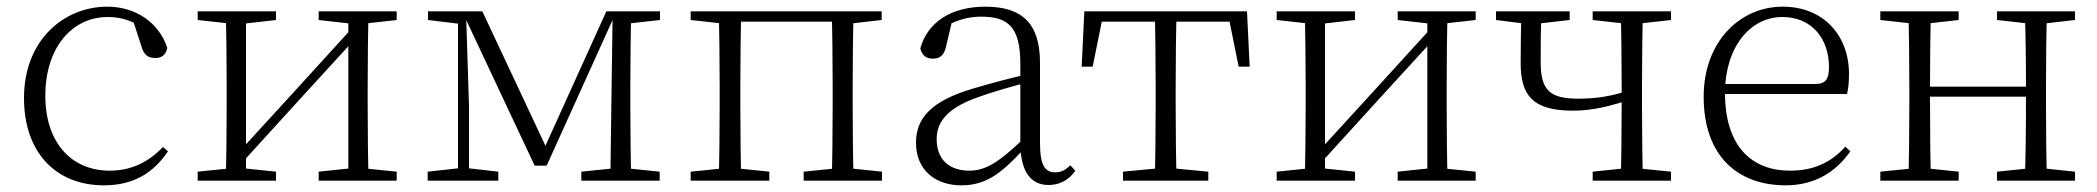

<svg xmlns="http://www.w3.org/2000/svg" viewBox="-20 -542 6292 576"><path d="M292 14C383 14 441 -25 484 -88L469 -101C422 -52 369 -30 309 -30C196 -30 116 -112 116 -255C116 -400 197 -491 303 -491C342 -491 377 -481 419 -452L376 -490L404 -404C411 -379 422 -368 446 -368C465 -368 477 -377 482 -398C457 -475 386 -522 302 -522C172 -522 52 -422 52 -248C52 -85 147 14 292 14Z M573 0H808V-27L702 -38H681L573 -27ZM936 0H1170V-27L1062 -38H1041L936 -27ZM657 0H718V-508H657C659 -460 660 -349 660 -283V-226C660 -158 659 -48 657 0ZM698 -45 881 -246 1065 -447H1071L1043 -465L858 -262L674 -61H668ZM1025 0H1086C1084 -48 1083 -158 1083 -226V-283C1083 -349 1084 -460 1086 -508H1025ZM573 -482 682 -470H703L808 -482V-508H573ZM936 -482 1042 -470H1063L1170 -482V-508H936Z M1584 -45H1620L1824 -496H1830V-508H1799L1607 -84H1626L1427 -508H1368V-496H1372ZM1811 0H1874C1872 -48 1871 -158 1871 -226V-283C1871 -349 1872 -460 1874 -508H1818L1814 -223ZM1263 0H1475V-27L1378 -38H1363L1263 -27ZM1724 0H1959V-27L1852 -38H1832L1724 -27ZM1264 -482 1363 -470H1375V-508H1264ZM1354 0H1387V-224L1378 -508H1354ZM1839 -470H1853L1960 -482V-508H1839Z M2136 0H2204C2202 -48 2201 -158 2201 -226V-283C2201 -349 2202 -460 2204 -508H2136C2138 -460 2139 -349 2139 -283V-226C2139 -158 2138 -48 2136 0ZM2475 0H2541C2539 -48 2538 -158 2538 -226V-283C2538 -349 2539 -460 2541 -508H2475C2477 -460 2478 -349 2478 -283V-226C2478 -158 2477 -48 2475 0ZM2052 0H2288V-27L2181 -38H2161L2052 -27ZM2391 0H2626V-27L2520 -38H2499L2391 -27ZM2052 -482 2161 -470H2169V-508H2052ZM2508 -470H2520L2625 -482V-508H2508ZM2169 -477H2508V-508H2169Z M2864 14C2936 14 2982 -20 3046 -89H3065L3059 -134C2978 -55 2937 -30 2888 -30C2829 -30 2790 -62 2790 -125C2790 -175 2821 -217 2910 -249C2959 -267 3017 -283 3070 -297V-321C3016 -309 2955 -293 2898 -276C2774 -239 2728 -188 2728 -114C2728 -31 2787 14 2864 14ZM3126 13C3158 13 3186 -1 3206 -30L3191 -46C3175 -31 3163 -25 3146 -25C3116 -25 3100 -44 3100 -113V-354C3100 -473 3045 -522 2936 -522C2834 -522 2763 -476 2741 -397C2745 -377 2758 -366 2778 -366C2799 -366 2812 -375 2818 -402L2837 -482L2801 -454C2844 -481 2883 -492 2923 -492C3003 -492 3041 -463 3041 -350V-102C3044 -30 3070 13 3126 13Z M3225 -342H3258L3291 -505L3258 -477H3696L3663 -505L3696 -342H3729L3721 -508H3233ZM3349 0H3605V-27L3489 -38H3465L3349 -27ZM3444 0H3510C3508 -48 3507 -158 3507 -226V-283C3507 -349 3508 -460 3510 -508H3444C3446 -460 3447 -349 3447 -283V-226C3447 -158 3446 -48 3444 0Z M3810 0H4045V-27L3939 -38H3918L3810 -27ZM4173 0H4407V-27L4299 -38H4278L4173 -27ZM3894 0H3955V-508H3894C3896 -460 3897 -349 3897 -283V-226C3897 -158 3896 -48 3894 0ZM3935 -45 4118 -246 4302 -447H4308L4280 -465L4095 -262L3911 -61H3905ZM4262 0H4323C4321 -48 4320 -158 4320 -226V-283C4320 -349 4321 -460 4323 -508H4262ZM3810 -482 3919 -470H3940L4045 -482V-508H3810ZM4173 -482 4279 -470H4300L4407 -482V-508H4173Z M4699 -210C4756 -210 4810 -223 4872 -244V-272C4813 -253 4770 -246 4714 -246C4628 -246 4602 -273 4602 -356C4602 -412 4602 -455 4605 -508H4544C4543 -457 4542 -406 4542 -352C4542 -256 4578 -210 4699 -210ZM4842 0H4909C4907 -48 4906 -158 4906 -226V-283C4906 -349 4907 -460 4909 -508H4842C4844 -460 4845 -349 4845 -283V-233C4845 -158 4844 -48 4842 0ZM4468 -482 4563 -470H4584L4689 -482V-508H4468ZM4758 0H4993V-27L4884 -38H4864L4758 -27ZM4758 -482 4866 -470H4886L4993 -482V-508H4758Z M5337 14C5423 14 5487 -25 5531 -88L5516 -102C5473 -54 5420 -30 5350 -30C5236 -30 5155 -102 5155 -263C5155 -401 5231 -491 5327 -491C5416 -491 5467 -425 5467 -341C5467 -306 5458 -290 5426 -290H5121V-260H5521C5525 -275 5527 -296 5527 -320C5527 -435 5451 -522 5328 -522C5199 -522 5091 -416 5091 -252C5091 -73 5194 14 5337 14Z M5705 0H5773C5771 -48 5770 -158 5770 -256V-275C5770 -349 5771 -460 5773 -508H5705C5707 -460 5708 -349 5708 -283V-226C5708 -158 5707 -48 5705 0ZM6054 0H6121C6119 -48 6118 -158 6118 -226V-283C6118 -349 6119 -460 6121 -508H6054C6057 -460 6058 -349 6058 -275V-256C6058 -158 6057 -48 6054 0ZM5621 0H5856V-27L5750 -38H5730L5621 -27ZM5621 -482 5730 -470H5750L5856 -482V-508H5621ZM5971 0H6205V-27L6100 -38H6079L5971 -27ZM5971 -482 6079 -470H6100L6205 -482V-508H5971ZM5738 -252H6088V-282H5738Z"/></svg>

Font: Source Han Serif TW VF
Style: Regular
Weight: 250
Designer: Ryoko NISHIZUKA 西塚涼子 (kana & ideographs); Frank Grießhammer (Latin, Greek & Cyrillic); Wenlong ZHANG 张文龙 (bopomofo); San
Foundry: Adobe
Version: Version 2.002;hotconv 1.1.0;makeotfexe 2.6.0